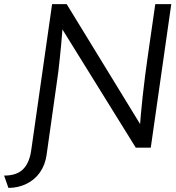

<svg xmlns="http://www.w3.org/2000/svg" viewBox="-59 -720 858 936"><path d="M-18 196 -39 136Q22 136 53 105.5Q84 75 93 14L195 -700H266L637 -94L621 -76Q623 -109 627 -154Q631 -199 636.5 -250.5Q642 -302 648.5 -351.5Q655 -401 661 -443L698 -700H776L676 0H603L232 -598L248 -619Q247 -595 244.5 -564.5Q242 -534 239 -501Q236 -468 232.5 -435Q229 -402 225.5 -372Q222 -342 218 -318L168 36Q161 84 136 120Q111 156 70.5 176Q30 196 -18 196Z"/></svg>

Font: Lexend Light
Style: Italic
Weight: 300
Italic angle: -8.13011°
Designer: Bonnie Shaver-Troup, Thomas Jockin
Foundry: Lexend
Version: Version 1.007